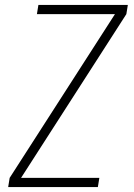

<svg xmlns="http://www.w3.org/2000/svg" viewBox="-20 -755 540 775"><path d="M13 0 19 -37 444 -698H129L135 -735H496L490 -698L65 -37H381L375 0Z"/></svg>

Font: Iosevka SS04 Extralight
Style: Italic
Weight: 200
Italic angle: -9°
Monospace: yes
Designer: Belleve Invis
Foundry: Belleve Invis
Version: Version 19.0.0; ttfautohint (v1.8.4)